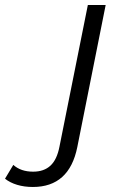

<svg xmlns="http://www.w3.org/2000/svg" viewBox="-194 -546 488 765"><path d="M-174 166 -141 111Q-111 138 -62 138Q-19 138 7 114Q33 90 43 38L156 -526H227L114 40Q82 199 -63 199Q-97 199 -125.5 190.5Q-154 182 -174 166Z"/></svg>

Font: Idrija
Style: Italic
Weight: 400
Italic angle: -11.3°
Designer: Julieta Ulanovsky
Foundry: Julieta Ulanovsky
Version: Version 7.200